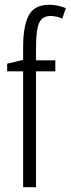

<svg xmlns="http://www.w3.org/2000/svg" viewBox="-20 -785 296 805"><path d="M212 -486H131V0H77V-486H10V-518L77 -534V-588Q77 -676 100.5 -720.5Q124 -765 187 -765Q207 -765 223.5 -761Q240 -757 256 -751L241 -707Q216 -718 192 -718Q157 -718 144 -688.5Q131 -659 131 -586V-532H212Z"/></svg>

Font: Noto Sans Myanmar ExtraCondensed Light
Style: Regular
Weight: 300
Width: 2
Designer: Monotype Design Team
Foundry: Monotype Imaging Inc.
Version: Version 2.107; ttfautohint (v1.8.4.7-5d5b)